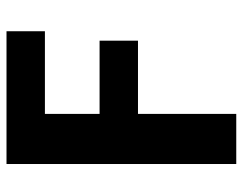

<svg xmlns="http://www.w3.org/2000/svg" viewBox="-98 -640 746 590"><g transform="rotate(-90 275.0 -345.0)"><path d="M474 -580H220V-412H445V-294H220V8H66V-698H474Z"/></g></svg>

Font: Repo
Style: Bold
Weight: 700
Designer: Stefan Peev
Foundry: Context Ltd
Version: Version 001.000